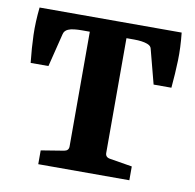

<svg xmlns="http://www.w3.org/2000/svg" viewBox="-68 -643 722 712"><g transform="rotate(10 292.5 -286.5)"><path d="M121 0V-52L207 -66Q224 -69 224 -85V-517H193Q179 -517 165.5 -515.5Q152 -514 143 -510Q129 -504 126 -490L95 -365H28Q22 -421 20.5 -469Q19 -517 25 -573H560Q566 -517 564.5 -468.5Q563 -420 558 -365H491L458 -491Q457 -498 453 -502.5Q449 -507 441 -510Q422 -517 391 -517H362V-85Q362 -69 379 -66L464 -52V0Z"/></g></svg>

Font: Rasa
Style: Bold
Weight: 700
Designer: Anna Giedrys (Yrsa+Rasa design), David Brezina (Yrsa art-direction, Rasa art-direction, design)
Foundry: Rosetta Type Foundry
Version: Version 2.004